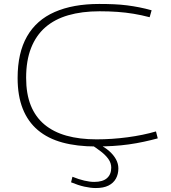

<svg xmlns="http://www.w3.org/2000/svg" viewBox="-20 -730 862 970"><path d="M69 -336Q69 -463 116.5 -546Q164 -629 256.5 -669.5Q349 -710 481 -710Q521 -710 555.5 -708.5Q590 -707 621.5 -703Q653 -699 683.5 -693Q714 -687 746 -678L736 -643Q694 -654 654.5 -660.5Q615 -667 573 -670Q531 -673 483 -673Q394 -673 325 -653Q256 -633 209 -592Q162 -551 137 -487.5Q112 -424 112 -337Q112 -256 135.5 -197.5Q159 -139 204.5 -101Q250 -63 316 -44.5Q382 -26 468 -26Q546 -26 624.5 -36.5Q703 -47 768 -66L777 -31Q744 -22 707 -14Q670 -6 631 -0.5Q592 5 550 7.5Q508 10 464 10Q369 10 295.5 -10Q222 -30 171.5 -72.5Q121 -115 95 -180.5Q69 -246 69 -336ZM346 163Q378 176 406 182.5Q434 189 456 189Q499 189 520.5 170Q542 151 542 117Q542 94 528 74Q514 54 490 35.5Q466 17 438 -1H479Q510 14 532 33.5Q554 53 566 75Q578 97 578 121Q578 150 565.5 172.5Q553 195 528 207.5Q503 220 464 220Q438 220 406.5 213Q375 206 339 191Z"/></svg>

Font: Georama Expanded ExtraLight
Style: Regular
Weight: 250
Width: 7
Designer: Jean-Baptiste Levee
Foundry: Production Type
Version: Version 1.001